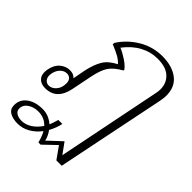

<svg xmlns="http://www.w3.org/2000/svg" viewBox="-248 -677 1043 1043"><g transform="rotate(45 273.5 -156.0)"><path d="M543 -427Q543 -410 538 -383L410 244H369L320 175L248 244H231Q221 205 207 181Q182 214 149 233Q116 252 78 252Q41 252 17.5 238Q-6 224 -6 194Q-6 150 29 124.5Q64 99 120 99Q166 99 204 132Q212 114 221 81H252Q244 119 224 155Q245 184 250 211L327 139L372 201L492 -395Q496 -411 496 -429Q496 -476 464 -506Q432 -536 368 -536Q315 -536 267.5 -510.5Q220 -485 182 -435Q209 -424 239 -404Q269 -384 282 -365L281 -359Q233 -332 213 -302Q193 -272 181 -214L156 -90Q135 10 48 10Q19 10 1.5 -5.5Q-16 -21 -16 -49Q-16 -63 -14 -71Q-6 -113 19.5 -134Q45 -155 75 -155Q105 -155 119 -137L134 -215Q146 -268 166.5 -302.5Q187 -337 236 -362Q221 -379 197.5 -392Q174 -405 139 -419L141 -431Q179 -490 241 -527Q303 -564 377 -564Q451 -564 497 -529.5Q543 -495 543 -427ZM112 -91Q112 -110 102 -120.5Q92 -131 76 -131Q56 -131 39.5 -115.5Q23 -100 17 -73Q15 -61 15 -57Q15 -37 25.5 -25.5Q36 -14 52 -14Q75 -14 93.5 -35Q112 -56 112 -91ZM190 158Q159 125 112 125Q78 125 52.5 142Q27 159 27 187Q27 206 43 216Q59 226 83 226Q112 226 140 208.5Q168 191 190 158Z"/></g></svg>

Font: Trirong ExtraLight
Style: Italic
Weight: 275
Italic angle: -12°
Designer: Katatrad Team
Foundry: CadsonDemak
Version: Version 1.003